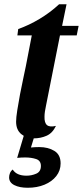

<svg xmlns="http://www.w3.org/2000/svg" viewBox="-20 -632 391 906"><path d="M138 21Q105 21 80.5 1Q56 -19 56 -58Q56 -77 61.5 -112Q67 -147 74.5 -187Q82 -227 90 -263Q98 -299 102 -320L130 -465H62L66 -495Q117 -513 167 -543Q217 -573 259 -612H294L273 -510H351L342 -465H263L197 -133Q194 -119 192 -106Q190 -93 190 -82Q189 -52 202 -41.5Q215 -31 244 -38Q228 -4 200 8.5Q172 21 138 21ZM111 254Q72 254 47.5 241.5Q23 229 23 205Q23 195 27 185Q31 175 40 168Q58 197 105 197Q129 197 151 187.5Q173 178 173 151Q173 126 150.5 118.5Q128 111 99 111Q89 111 80 111.5Q71 112 61 113L98 -11H149L126 64Q134 63 145 62.5Q156 62 165 62Q207 62 236.5 80Q266 98 266 139Q266 173 245.5 199Q225 225 190 239.5Q155 254 111 254Z"/></svg>

Font: Sansita Swashed Medium
Style: Regular
Weight: 500
Designer: Pablo Cosgaya
Foundry: Omnibus-Type
Version: Version 1.003; ttfautohint (v1.8.3)